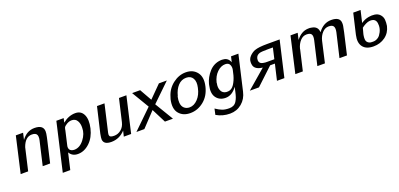

<svg xmlns="http://www.w3.org/2000/svg" viewBox="10 -1344 4959 2385"><g transform="rotate(-20 2489.5 -151.5)"><path d="M69 0 177 -473H273L253 -385Q322 -480 424 -480Q538 -480 542 -396Q542 -379 540 -363.5Q538 -348 532.5 -322.5Q527 -297 525 -288Q498 -174 458 1H360L433 -315Q435 -323 437 -337Q440 -366 433 -383Q420 -415 366 -415Q278 -415 236 -295L168 0Z M566 164 712 -471H809L796 -415Q875 -480 964 -480Q1040 -480 1071.5 -414Q1103 -348 1078 -237Q1052 -125 981 -58Q910 9 825 9Q749 9 715 -52L665 164ZM784 -354Q780 -340 778 -332V-330V-327L734 -135Q727 -109 739 -83Q760 -56 800 -56Q872 -56 928.5 -128.5Q985 -201 984 -279Q987 -333 964 -372.5Q941 -412 892 -412Q859 -412 825.5 -392.5Q792 -373 784 -354Z M1170 -133 1249 -470H1348L1268 -123Q1266 -118 1265 -110L1264 -103Q1260 -85 1264 -75Q1268 -50 1325 -50Q1375 -50 1416 -83Q1457 -116 1471 -175L1540 -471H1638L1529 1H1432L1450 -73Q1374 10 1266 10Q1166 10 1161 -60Q1160 -81 1170 -133Z M1599 0 1850 -244 1714 -472H1820L1910 -313L2068 -472H2173L1936 -243Q2005 -130 2082 0H1976L1881 -187H1880L1704 0Z M2137 -237Q2141 -252 2146 -265Q2175 -364 2255 -425.5Q2335 -487 2426 -487Q2522 -487 2573.5 -420.5Q2625 -354 2598 -238Q2571 -122 2490 -56.5Q2409 9 2311 9Q2214 9 2162 -54.5Q2110 -118 2137 -237ZM2235 -245 2231 -238Q2221 -191 2224 -158Q2228 -111 2256 -86Q2284 -61 2326 -61Q2385 -61 2435.5 -114Q2486 -167 2504 -254Q2522 -331 2495.5 -376.5Q2469 -422 2409 -422Q2345 -422 2300 -373.5Q2255 -325 2235 -245Z M2647 -237Q2648 -239 2648.5 -243Q2649 -247 2649 -249Q2672 -336 2733 -403.5Q2794 -471 2883 -479Q2905 -481 2921 -478Q2983 -474 3008 -409L3025 -481H3122L3015 -18Q2995 73 2928.5 128.5Q2862 184 2772 184Q2675 184 2593 136L2610 58Q2657 90 2694 104Q2731 118 2786 118Q2819 118 2843 105.5Q2867 93 2882.5 67.5Q2898 42 2907 16Q2916 -10 2925 -51L2938 -110Q2874 -19 2787 -19Q2708 -19 2665.5 -76Q2623 -133 2647 -237ZM2745 -236V-227Q2733 -174 2751.5 -132Q2770 -90 2817 -84Q2830 -83 2843 -84Q2892 -88 2923.5 -137Q2955 -186 2972 -248L2987 -312Q2995 -345 2984 -376Q2971 -414 2923 -414Q2865 -414 2814.5 -365Q2764 -316 2745 -236Z M3098 0 3348 -215Q3252 -226 3234 -284Q3228 -308 3229 -328Q3229 -370 3260 -403Q3291 -436 3334 -454V-453Q3384 -472 3500 -472H3664L3555 0H3457L3506 -210H3443L3219 0ZM3322 -345Q3321 -341 3321 -336Q3317 -315 3323.5 -300.5Q3330 -286 3340.5 -279Q3351 -272 3369 -268Q3387 -264 3398.5 -263.5Q3410 -263 3427 -263H3518L3551 -407H3487Q3399 -407 3374 -399Q3332 -386 3322 -345Z M3700 0 3808 -473H3903L3883 -385Q3949 -472 4037 -477Q4065 -480 4092 -473Q4169 -459 4172 -382Q4243 -480 4347 -480Q4463 -480 4465 -397Q4466 -379 4463 -360.5Q4460 -342 4454.5 -318.5Q4449 -295 4447 -281L4382 1H4283L4357 -315Q4368 -367 4353 -391.5Q4338 -416 4290 -416Q4242 -416 4205.5 -376.5Q4169 -337 4154 -277L4091 0H3991L4064 -316Q4076 -369 4061 -392.5Q4046 -416 3998 -416Q3950 -416 3914 -376.5Q3878 -337 3862 -277V-272L3799 0Z M4574 -202 4637 -472H4734L4697 -313Q4745 -347 4800 -356Q4837 -363 4877 -358Q4922 -352 4948.5 -322Q4975 -292 4978 -253.5Q4981 -215 4974 -173Q4954 -87 4887.5 -39Q4821 9 4733 9Q4636 9 4593.5 -47Q4551 -103 4574 -202ZM4685 -255 4666 -185Q4664 -178 4662 -168Q4651 -104 4667 -80Q4689 -49 4730 -49H4751Q4785 -49 4818 -73Q4841 -90 4861 -129.5Q4881 -169 4882 -211Q4882 -234 4880 -245Q4870 -311 4794 -306Q4770 -305 4738.5 -289Q4707 -273 4685 -255Z"/></g></svg>

Font: Coval
Style: Italic
Weight: 400
Foundry: Context Ltd
Version: Version 001.000